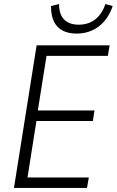

<svg xmlns="http://www.w3.org/2000/svg" viewBox="-20 -929 577 949"><path d="M49 0 161 -705H522L513 -653H210L167 -383H447L439 -331H160L116 -52H419L410 0ZM359 -763Q316 -763 287.5 -779Q259 -795 245.5 -825Q232 -855 232 -899L272 -909Q272 -857 297.5 -832Q323 -807 369 -807Q417 -807 450.5 -833Q484 -859 501 -909L537 -899Q522 -855 496.5 -825Q471 -795 436 -779Q401 -763 359 -763Z"/></svg>

Font: Nunito Sans 10pt Condensed Light
Style: Italic
Weight: 300
Width: 3
Italic angle: -9°
Designer: Vernon Adams
Foundry: Vernon Adams
Version: Version 3.101;gftools[0.9.27]